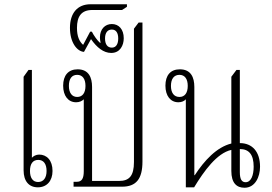

<svg xmlns="http://www.w3.org/2000/svg" viewBox="-20 -878 1277 903"><path d="M158 3C200 3 227 -27 227 -74C227 -124 200 -151 164 -151C149 -151 136 -143 130 -136V-549H114L91 -517V-77C91 -26 116 3 158 3ZM159 -22C134 -22 121 -42 121 -74C121 -107 134 -126 160 -126C185 -126 199 -107 199 -74C199 -42 185 -22 159 -22Z M326 0H554C620 0 650 -36 650 -118V-772H632L610 -743V-116C610 -51 588 -27 540 -27H413V-469C413 -514 397 -552 345 -552C301 -552 277 -523 277 -475C277 -427 301 -397 338 -397C354 -397 366 -403 374 -411V-73C374 -37 364 -23 341 -23H326ZM343 -422C318 -422 304 -442 304 -474C304 -508 318 -526 343 -526C368 -526 382 -507 382 -474C382 -441 368 -422 343 -422Z M503 -629C545 -629 562 -665 562 -698C562 -740 539 -765 506 -765C474 -765 450 -741 450 -702C450 -694 451 -687 453 -678L451 -676C438 -687 421 -711 412 -729H404L371 -667C353 -683 342 -707 342 -747C342 -800 362 -831 414 -831H554L577 -846V-858H406C344 -858 309 -816 309 -747C309 -677 343 -636 375 -634L408 -694C435 -655 467 -629 503 -629ZM506 -654C485 -654 474 -670 474 -697C474 -723 485 -739 506 -739C526 -739 536 -723 536 -697C536 -671 526 -654 506 -654Z M854 3H893C939 -73 1000 -158 1068 -173V-74C1068 -17 1093 5 1130 5C1180 5 1203 -46 1203 -94C1203 -165 1166 -205 1108 -205V-549H1092L1068 -517V-203C999 -186 941 -123 896 -54H894V-469C894 -514 878 -552 826 -552C781 -552 758 -523 758 -475C758 -427 782 -397 819 -397C835 -397 847 -403 854 -411ZM824 -422C798 -422 784 -442 784 -474C784 -508 799 -526 824 -526C849 -526 863 -507 863 -474C863 -441 849 -422 824 -422ZM1135 -21C1117 -21 1108 -35 1108 -68V-177C1151 -177 1173 -151 1173 -94C1173 -54 1161 -21 1135 -21Z"/></svg>

Font: Noto Serif Thai ExtraCondensed ExtraLight
Style: Regular
Weight: 200
Width: 2
Designer: Monotype Design Team
Foundry: Monotype Imaging Inc.
Version: Version 2.002